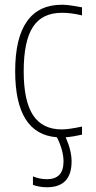

<svg xmlns="http://www.w3.org/2000/svg" viewBox="-20 -570 403 810"><path d="M178 220Q163 220 148 217.5Q133 215 119 210V174Q147 186 178 186Q248 186 248 111Q248 88 240.5 61Q233 34 220 9Q44 -4 44 -270Q44 -409 93.5 -479.5Q143 -550 241 -550Q256 -550 275 -547.5Q294 -545 326 -539V-505Q301 -511 281 -513.5Q261 -516 241 -516Q158 -516 119 -456.5Q80 -397 80 -269Q80 -144 119.5 -84Q159 -24 241 -24Q269 -24 326 -36V-2Q309 2 291 5Q273 8 257 9Q282 65 282 111Q282 220 178 220Z"/></svg>

Font: Encode Sans Compressed
Style: Thin
Weight: 100
Designer: Pablo Impallari, Andres Torresi
Foundry: Pablo Impallari, Andres Torresi
Version: Version 1.000; ttfautohint (v1.00) -l 8 -r 50 -G 200 -x 14 -